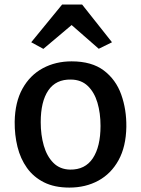

<svg xmlns="http://www.w3.org/2000/svg" viewBox="-20 -842 639 870"><path d="M294.5 8Q226.5 8 179 -16Q131.5 -40 102 -81.5Q72.5 -123 59.2 -176.8Q46 -230.5 46.5 -290Q48 -379.5 82 -440.5Q116 -501.5 174 -532.8Q232 -564 304.5 -564Q395.5 -564 450.2 -522.8Q505 -481.5 529.2 -413.8Q553.5 -346 552.5 -267Q551 -177.5 517.2 -116.2Q483.5 -55 425.8 -23.5Q368 8 294.5 8ZM297.5 -73.5Q366 -72.5 400.8 -125.2Q435.5 -178 435.5 -271.5Q435.5 -329.5 421.5 -376.8Q407.5 -424 377.8 -452.5Q348 -481 301.5 -481.5Q233.5 -483 199 -432.5Q164.5 -382 164.5 -288.5Q164.5 -230.5 178.5 -182Q192.5 -133.5 222 -104Q251.5 -74.5 297.5 -73.5ZM176.5 -620.5 121.5 -650.5 261.5 -821.5H352L487.5 -650.5L427.5 -621L304.5 -728.5Z"/></svg>

Font: Koeln Type Sans
Style: Regular
Weight: 400
Designer: Eben Sorkin
Foundry: Eben Sorkin
Version: Version 2.001